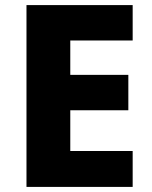

<svg xmlns="http://www.w3.org/2000/svg" viewBox="-20 -734 595 754"><path d="M501 0H84V-714H501V-575H256V-440H484V-301H256V-141H501Z"/></svg>

Font: Noto Sans Thaana ExtraBold
Style: Regular
Weight: 800
Designer: David Williams
Foundry: Google Inc.
Version: Version 3.001; ttfautohint (v1.8.4.7-5d5b)